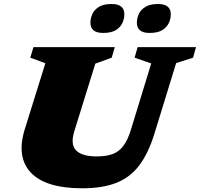

<svg xmlns="http://www.w3.org/2000/svg" viewBox="-20 -948 1022 982"><path d="M360.5 -278Q339 -210 369 -179Q399 -148 474.5 -148Q523 -148 555.8 -160Q588.5 -172 611.2 -202.2Q634 -232.5 650.5 -287.5L753.5 -623.5L668.5 -653L684 -707H982.5L967.5 -653L881 -625.5L770 -265Q739.5 -165.5 693.5 -103.8Q647.5 -42 576.8 -13.5Q506 15 400 15Q214 15 138 -65Q62 -145 107.5 -289.5L212 -624.5L135 -653L151 -707H567L551.5 -653L467.5 -622.5ZM507.5 -779.5Q442.5 -779.5 442.5 -832Q442.5 -854.5 452.5 -876.5Q462.5 -898.5 486.2 -913Q510 -927.5 551 -927.5Q616 -927.5 616 -875Q616 -852.5 606 -830.5Q596 -808.5 572.5 -794Q549 -779.5 507.5 -779.5ZM745 -779.5Q680 -779.5 680 -832Q680 -854.5 690 -876.5Q700 -898.5 723.8 -913Q747.5 -927.5 788.5 -927.5Q853.5 -927.5 853.5 -875Q853.5 -852.5 843.5 -830.5Q833.5 -808.5 810 -794Q786.5 -779.5 745 -779.5Z"/></svg>

Font: Newsreader Caption ExtraBold
Style: Italic
Weight: 800
Italic angle: -17°
Designer: Hugues Gentile
Foundry: Production Type
Version: Version 1.001